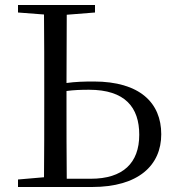

<svg xmlns="http://www.w3.org/2000/svg" viewBox="-20 -748 690 768"><path d="M52 0H348C534 0 625 -87 625 -211C625 -336 540 -422 355 -422C317 -422 281 -421 246 -416L247 -689L360 -698V-728H52V-698L156 -690C157 -591 157 -492 157 -391V-337C157 -237 157 -137 156 -39L52 -30ZM246 -384C275 -388 304 -389 336 -389C481 -389 537 -318 537 -209C537 -96 472 -33 343 -33H247C246 -133 246 -234 246 -337Z"/></svg>

Font: Noto Serif CJK KR
Style: Regular
Weight: 400
Designer: Ryoko NISHIZUKA 西塚涼子 (kana & ideographs); Frank Grießhammer (Latin, Greek & Cyrillic); Wenlong ZHANG 张文龙 (bopomofo); San
Foundry: Adobe
Version: Version 2.001;hotconv 1.1.0;makeotfexe 2.6.0